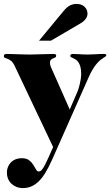

<svg xmlns="http://www.w3.org/2000/svg" viewBox="-32 -732 564 982"><path d="M167.5 -523.9 292.5 -674.8Q310.5 -696.8 326.4 -704.3Q342.3 -711.9 359.4 -711.9Q385.3 -711.9 400.4 -697.5Q415.5 -683.1 415.5 -662.1Q415.5 -647.9 406.2 -635.3Q397 -622.6 380.4 -612.8L228.5 -523.9ZM43.9 -393.1Q34.7 -413.1 24.7 -420.7Q14.6 -428.2 6.6 -431.2Q-1.5 -434.1 -6.8 -436Q-12.2 -438 -12.2 -445.8Q-12.2 -452.1 -8.1 -454.1Q-3.9 -456.1 2.9 -456.1Q12.2 -456.1 26.4 -455.6Q40.5 -455.1 56.6 -454.6Q72.8 -454.1 89.8 -453.6Q106.9 -453.1 121.6 -453.1Q150.9 -453.1 180.7 -454.6Q210.4 -456.1 239.7 -456.1Q248.5 -456.1 252 -454.1Q255.4 -452.1 255.4 -446.8Q255.4 -440.4 250.5 -438Q245.6 -435.5 239.5 -433.3Q233.4 -431.2 228.5 -426.5Q223.6 -421.9 223.6 -410.2Q223.6 -399.4 229.2 -387Q234.9 -374.5 239.7 -363.8L324.7 -171.9L362.3 -258.8Q366.7 -268.6 370.4 -281Q374 -293.5 377 -306.4Q379.9 -319.3 381.6 -331.5Q383.3 -343.8 383.3 -353Q383.3 -376 379.2 -390.4Q375 -404.8 368.9 -413.8Q362.8 -422.9 355.5 -427.2Q348.1 -431.6 342 -434.6Q335.9 -437.5 331.8 -439.5Q327.6 -441.4 327.6 -445.8Q327.6 -449.7 330.3 -452.9Q333 -456.1 341.3 -456.1Q358.9 -456.1 377.9 -454.6Q397 -453.1 417.5 -453.1Q437 -453.1 457.5 -454.6Q478 -456.1 500.5 -456.1Q511.7 -456.1 511.7 -449.2Q511.7 -445.8 508.3 -443.4Q504.9 -440.9 498.5 -437Q492.2 -433.1 483.9 -427Q475.6 -420.9 465.6 -409.7Q455.6 -398.4 444.6 -381.3Q433.6 -364.3 422.4 -338.9L234.4 85Q217.8 122.1 201.4 149.4Q185.1 176.8 167 194.6Q148.9 212.4 128.9 221.2Q108.9 230 85.4 230Q67.4 230 52.2 223.9Q37.1 217.8 26.1 207.3Q15.1 196.8 9.3 182.4Q3.4 168 3.4 150.9Q3.4 134.3 9.3 120.6Q15.1 106.9 25.1 97.2Q35.2 87.4 48.8 82.3Q62.5 77.1 77.6 77.1Q103 77.1 116.7 87.6Q130.4 98.1 138.4 111.1Q146.5 124 152.1 134.5Q157.7 145 166.5 145Q174.8 145 182.4 136Q189.9 127 198.5 110.6Q207 94.2 217 71.3Q227.1 48.3 239.7 20Z"/></svg>

Font: XB Zar
Style: Bold
Weight: 700
Designer: Behnam
Foundry: Irmug
Version: Version 8.005 2009